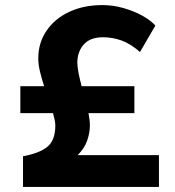

<svg xmlns="http://www.w3.org/2000/svg" viewBox="-20 -735 688 755"><path d="M70.5 0V-120.5Q135.5 -132.5 166.5 -158Q197.5 -183.5 197.5 -241.5Q197.5 -251 195 -263.2Q192.5 -275.5 188.5 -290H60V-396H153.5Q144 -425.5 137.2 -453.5Q130.5 -481.5 130.5 -505Q130.5 -566 162.5 -613.5Q194.5 -661 251.5 -688Q308.5 -715 383 -715Q424 -715 464.8 -703.5Q505.5 -692 538.8 -673.8Q572 -655.5 591 -634.5L530.5 -530.5Q493.5 -563 457.8 -575.8Q422 -588.5 385.5 -588.5Q334.5 -588.5 309.5 -560.2Q284.5 -532 284 -489Q284.5 -470 289.2 -446Q294 -422 301 -396H508.5V-290H328Q330.5 -277 332 -264.8Q333.5 -252.5 333.5 -242Q333.5 -213.5 323 -182.8Q312.5 -152 285.5 -125H605V0Z"/></svg>

Font: Geologica
Style: Bold
Weight: 700
Designer: Sindre Bremnes, Frode Helland
Foundry: Monokrom Skriftforlag AS
Version: Version 1.010; ttfautohint (v1.8.4.7-5d5b);gftools[0.9.28]